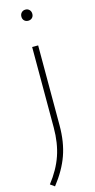

<svg xmlns="http://www.w3.org/2000/svg" viewBox="-157 -785 520 1052"><g transform="rotate(-15 103.0 -259.0)"><path d="M-9.5 212.5Q43.5 144.5 67.5 74.5Q91.5 4.5 91.5 -83V-540H125.5V-86Q125.5 8.5 99.2 82.2Q73 156 15 230ZM77.5 -715.5Q77.5 -729.5 86.2 -738.5Q95 -747.5 108.5 -747.5Q122 -747.5 130.8 -738.5Q139.5 -729.5 139.5 -715.5Q139.5 -701.5 130.8 -693Q122 -684.5 108.5 -684.5Q95 -684.5 86.2 -693Q77.5 -701.5 77.5 -715.5Z"/></g></svg>

Font: Encode Sans Semi Expanded Thin
Style: Regular
Weight: 250
Width: 6
Designer: Multiple Designers
Foundry: Impallari Type
Version: Version 2.000